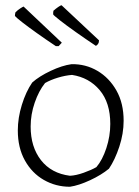

<svg xmlns="http://www.w3.org/2000/svg" viewBox="-20 -704 529 733"><path d="M247 9Q193 9 147.5 -17Q102 -43 75 -91.5Q48 -140 48 -206Q48 -254 63.5 -304Q79 -354 103 -389Q130 -413 173.5 -433.5Q217 -454 253 -459Q307 -460 352 -433.5Q397 -407 424.5 -358.5Q452 -310 452 -243Q452 -194 435.5 -144Q419 -94 396 -60Q367 -36 324 -16Q281 4 247 9ZM247 -33Q270 -34 299.5 -44.5Q329 -55 348 -66Q371 -93 386 -138.5Q401 -184 401 -231Q401 -312 360.5 -360Q320 -408 255 -418Q229 -416 201 -407.5Q173 -399 152 -387Q128 -357 112.5 -312Q97 -267 97 -221Q97 -143 136.5 -92.5Q176 -42 247 -33ZM346 -529Q307 -555 269.5 -581.5Q232 -608 208 -627Q184 -646 183 -649Q183 -652 183 -655.5Q183 -659 184 -663Q193 -671 202.5 -677.5Q212 -684 215 -684L358 -550L357 -542Q354 -533 346 -529ZM204 -528H193Q154 -554 121 -577.5Q88 -601 65.5 -618.5Q43 -636 37 -643Q37 -646 37.5 -650Q38 -654 39 -657Q48 -666 57.5 -672Q67 -678 70 -679L216 -541Z"/></svg>

Font: Labrada Light
Style: Regular
Weight: 300
Designer: Mercedes Jáuregui
Foundry: Omnibus-Type Team
Version: Version 1.000; ttfautohint (v1.8.4.7-5d5b)